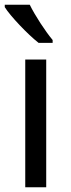

<svg xmlns="http://www.w3.org/2000/svg" viewBox="-21 -786 299 806"><path d="M104 -766H-1V-756C22 -719 95 -642 141 -606H200V-618C169 -655 126 -721 104 -766ZM173 0V-536H85V0Z"/></svg>

Font: Noto Sans Lycian
Style: Regular
Weight: 400
Designer: Monotype Design Team
Foundry: Monotype Imaging Inc.
Version: Version 2.002